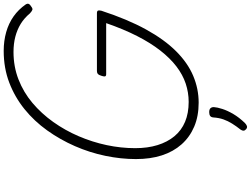

<svg xmlns="http://www.w3.org/2000/svg" viewBox="-179 -896 1356 1038"><g transform="rotate(-90 499.0 -377.0)"><path d="M463 19Q390 19 333.5 -5Q277 -29 237.5 -73.5Q198 -118 178 -180Q158 -242 158 -320Q158 -401 175.5 -485.5Q193 -570 228 -650Q263 -730 313 -800Q363 -870 428 -922.5Q493 -975 571.5 -1005Q650 -1035 743 -1035Q797 -1035 844.5 -1021.5Q892 -1008 929.5 -981.5Q967 -955 994 -916Q1000 -906 996.5 -899Q993 -892 981 -885Q972 -878 965 -880Q958 -882 946 -893Q920 -924 889 -943Q858 -962 820 -972Q782 -982 737 -982Q658 -982 588.5 -955Q519 -928 461.5 -879.5Q404 -831 358.5 -767Q313 -703 281.5 -629.5Q250 -556 233.5 -478.5Q217 -401 217 -324Q217 -257 233.5 -203.5Q250 -150 281.5 -112Q313 -74 359.5 -54.5Q406 -35 467 -35Q518 -35 566 -51Q614 -67 658.5 -101Q703 -135 744.5 -188Q786 -241 823 -313.5Q860 -386 893 -481H617Q606 -481 605 -488Q604 -495 608 -506Q612 -520 618 -525.5Q624 -531 634 -531H946Q958 -531 960.5 -525.5Q963 -520 960 -507Q914 -366 859 -266Q804 -166 741 -103Q678 -40 608 -10.5Q538 19 463 19ZM320 276Q312 269 311.5 262Q311 255 317 246Q336 222 350 199.5Q364 177 372.5 153Q381 129 383 99Q384 86 391.5 81Q399 76 412 76Q426 76 432.5 82.5Q439 89 439 101Q438 119 429 147Q420 175 401.5 206.5Q383 238 353 269Q346 276 337.5 279.5Q329 283 320 276Z"/></g></svg>

Font: Playwrite CO ExtraLight
Style: Regular
Weight: 250
Version: Version 1.002